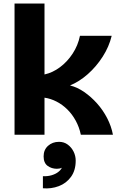

<svg xmlns="http://www.w3.org/2000/svg" viewBox="-20 -760 662 1083"><path d="M222 302V234Q249 235 271 228.5Q293 222 308 210.5Q323 199 329 186Q318 192 301 192Q271 192 248.5 175.5Q226 159 226 122Q226 85 251 62.5Q276 40 313 40Q341 40 362 55.5Q383 71 395 95Q407 119 407 146Q407 201 380.5 237.5Q354 274 311.5 290Q269 306 222 302ZM62 0V-740H231V-340Q277 -350 318.5 -381Q360 -412 390 -458Q420 -504 431 -558H610Q595 -496 559 -440Q523 -384 475.5 -342Q428 -300 375 -278Q416 -268 455 -241Q494 -214 527.5 -176.5Q561 -139 584.5 -93.5Q608 -48 617 0H436Q427 -43 407 -79.5Q387 -116 359.5 -143Q332 -170 299 -187Q266 -204 231 -209V0Z"/></svg>

Font: Parkinsans
Style: Bold
Weight: 700
Designer: Red Stone, Indian Type Foundry
Foundry: Indian Type Foundry
Version: Version 1.000